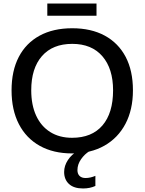

<svg xmlns="http://www.w3.org/2000/svg" viewBox="-20 -858 818 1086"><path d="M731.9 -347.2Q731.9 -237.8 689.7 -157.7Q647.5 -77.6 570.3 -33.9Q493.2 9.8 387.7 9.8Q281.7 9.8 204.8 -33.2Q127.9 -76.2 86.7 -156.2Q45.4 -236.3 45.4 -347.2Q45.4 -457.5 86.2 -535.9Q127 -614.3 203.9 -656.2Q280.8 -698.2 388.7 -698.2Q495.6 -698.2 572.5 -656.5Q649.4 -614.7 690.7 -536.4Q731.9 -458 731.9 -347.2ZM619.6 -347.2Q619.6 -469.7 559.1 -539.8Q498.5 -609.9 388.7 -609.9Q277.8 -609.9 217.3 -540.8Q156.7 -471.7 156.7 -347.2Q156.7 -264.6 184.3 -204.3Q211.9 -144 263.9 -111.3Q315.9 -78.6 387.7 -78.6Q499.5 -78.6 559.6 -148.7Q619.6 -218.8 619.6 -347.2ZM519.5 193.8Q488.8 208 449.7 208Q397.5 208 370.1 182.6Q342.8 157.2 342.8 114.7Q342.8 79.6 364 47.4Q385.3 15.1 418.9 -3.4H486.8Q459 13.2 438.5 42.5Q418 71.8 418 104.5Q418 125 429.9 137Q441.9 148.9 463.9 148.9Q490.2 148.9 519.5 136.7ZM247.6 -837.9H525.9V-769H247.6Z"/></svg>

Font: Arimo Medium
Style: Regular
Weight: 500
Designer: Steve Matteson
Foundry: Monotype Imaging Inc.
Version: Version 1.33